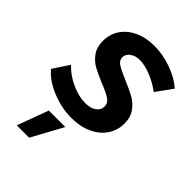

<svg xmlns="http://www.w3.org/2000/svg" viewBox="-238 -635 955 955"><g transform="rotate(45 239.0 -158.0)"><path d="M-14 -95 42 -180Q76 -143 128 -119Q180 -95 226 -95Q263 -95 285 -110.5Q307 -126 307 -152Q307 -175 285 -190Q263 -205 217 -223Q171 -242 141.5 -258Q112 -274 91 -303Q70 -332 70 -375Q70 -424 95 -461Q120 -498 165 -519Q210 -540 269 -540Q329 -540 389.5 -518.5Q450 -497 491 -461L429 -375Q390 -404 346 -421.5Q302 -439 268 -439Q237 -439 216.5 -424Q196 -409 196 -387Q196 -365 217 -351.5Q238 -338 285 -318Q333 -298 363 -281.5Q393 -265 415 -235.5Q437 -206 437 -162Q437 -113 411 -75Q385 -37 338 -15.5Q291 6 231 6Q160 6 92 -22Q24 -50 -14 -95ZM125 59H241L151 224H64Z"/></g></svg>

Font: Gontserrat Medium
Style: Italic
Weight: 500
Italic angle: -11.3°
Designer: Julieta Ulanovsky
Foundry: Julieta Ulanovsky
Version: Version 6.001